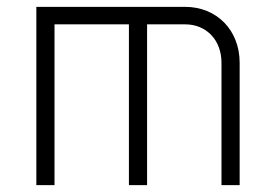

<svg xmlns="http://www.w3.org/2000/svg" viewBox="-20 -540 805 560"><path d="M356 0H409V-469H520C582 -469 626 -423 626 -357V0H679V-357C679 -452 612 -520 520 -520H86V0H139V-469H356Z"/></svg>

Font: Grotesk 01 Extrafine
Style: Bold
Weight: 400
Designer: Frank Adebiaye, contributions by Jérémy Landes, Ariel Martín Pérez
Foundry: Velvetyne Type Foundry
Version: Version 3.000;Glyphs 3.1.2 (3150)